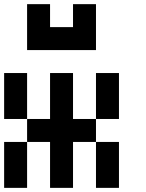

<svg xmlns="http://www.w3.org/2000/svg" viewBox="-20 -909 707 929"><path d="M333.3 -333.3H444.4V-222.2H333.3V0H222.2V-222.2H111.1V-333.3H222.2V-555.6H333.3ZM333.3 -777.8V-888.9H444.4V-666.7H111.1V-888.9H222.2V-777.8ZM111.1 -333.3H0V-555.6H111.1ZM111.1 0H0V-222.2H111.1ZM555.6 -333.3H444.4V-555.6H555.6ZM555.6 0H444.4V-222.2H555.6Z"/></svg>

Font: Pixeloid Mono
Style: Regular
Weight: 400
Monospace: yes
Designer: GGBotNet
Foundry: GGBotNet
Version: 0.5